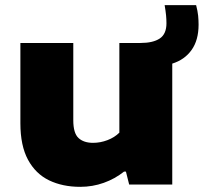

<svg xmlns="http://www.w3.org/2000/svg" viewBox="-20 -715 790 744"><path d="M291 9Q222.5 9 170.2 -16.2Q118 -41.5 88.5 -96Q59 -150.5 59 -237.5V-548.5H264V-249Q264 -199 284.2 -180.2Q304.5 -161.5 340.5 -161.5Q369 -161.5 396.5 -172Q424 -182.5 442.5 -201V-548.5H524.5Q573 -548.5 599 -565.8Q625 -583 625 -625Q625 -639.5 623.5 -655.5Q622 -671.5 618 -695H740Q746 -672 747.8 -654.2Q749.5 -636.5 749.5 -619.5Q749.5 -559.5 722.5 -521.5Q695.5 -483.5 647.5 -468.5V0H480.5L468 -50H460.5Q425.5 -22 382 -6.5Q338.5 9 291 9Z"/></svg>

Font: Encode Sans Exp XBd
Style: Regular
Weight: 800
Width: 7
Designer: Multiple Designers
Foundry: Impallari Type
Version: Version 3.002; ttfautohint (v1.8.3) -l 8 -r 50 -G 200 -x 14 